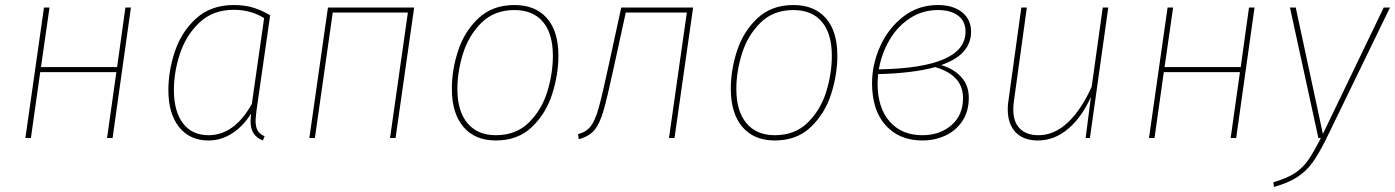

<svg xmlns="http://www.w3.org/2000/svg" viewBox="-20 -549 5551 764"><path d="M406 0 443 -262H140L103 0H81L155 -519H177L143 -282H446L479 -519H501L428 0Z M1055 -488 1001 -112Q997 -80 997 -68Q997 -45 1005 -30Q1013 -15 1033 -7L1026 10Q1001 0 989 -18.5Q977 -37 977 -68Q977 -75 979 -97Q948 -47 904 -18.5Q860 10 810 10Q735 10 692.5 -43.5Q650 -97 650 -190Q650 -268 676.5 -346Q703 -424 761.5 -476.5Q820 -529 910 -529Q954 -529 988 -518.5Q1022 -508 1055 -488ZM672 -191Q672 -106 708 -58.5Q744 -11 810 -11Q912 -11 982 -135L1031 -477Q978 -510 910 -510Q828 -510 774.5 -460Q721 -410 696.5 -336.5Q672 -263 672 -191Z M1532 0 1603 -499H1304L1233 0H1211L1285 -519H1628L1554 0Z M1778 -196Q1778 -271 1803 -347.5Q1828 -424 1884 -476.5Q1940 -529 2027 -529Q2110 -529 2156 -477Q2202 -425 2202 -327Q2202 -253 2177.5 -175.5Q2153 -98 2097 -44Q2041 10 1953 10Q1870 10 1824 -44Q1778 -98 1778 -196ZM2180 -327Q2180 -415 2140.5 -462Q2101 -509 2027 -509Q1947 -509 1896 -458.5Q1845 -408 1822.5 -336Q1800 -264 1800 -195Q1800 -107 1840 -59Q1880 -11 1953 -11Q2033 -11 2084 -61Q2135 -111 2157.5 -183.5Q2180 -256 2180 -327Z M2664 0H2642L2713 -499H2470L2424 -288Q2396 -158 2381 -107Q2366 -56 2345 -31Q2324 -6 2283 5L2280 -15Q2313 -24 2330.5 -46.5Q2348 -69 2362 -118.5Q2376 -168 2402 -289L2452 -519H2738Z M2888 -196Q2888 -271 2913 -347.5Q2938 -424 2994 -476.5Q3050 -529 3137 -529Q3220 -529 3266 -477Q3312 -425 3312 -327Q3312 -253 3287.5 -175.5Q3263 -98 3207 -44Q3151 10 3063 10Q2980 10 2934 -44Q2888 -98 2888 -196ZM3290 -327Q3290 -415 3250.5 -462Q3211 -509 3137 -509Q3057 -509 3006 -458.5Q2955 -408 2932.5 -336Q2910 -264 2910 -195Q2910 -107 2950 -59Q2990 -11 3063 -11Q3143 -11 3194 -61Q3245 -111 3267.5 -183.5Q3290 -256 3290 -327Z M3844 -423Q3844 -331 3725 -290Q3774 -276 3804.5 -243Q3835 -210 3835 -160Q3835 -106 3809.5 -67.5Q3784 -29 3742 -9.5Q3700 10 3650 10Q3559 10 3504.5 -50Q3450 -110 3450 -218Q3450 -293 3482.5 -365Q3515 -437 3574.5 -483Q3634 -529 3712 -529Q3772 -529 3808 -500.5Q3844 -472 3844 -423ZM3477 -273Q3822 -279 3822 -423Q3822 -464 3793 -486.5Q3764 -509 3712 -509Q3651 -509 3601 -476.5Q3551 -444 3519.5 -390Q3488 -336 3477 -273ZM3474 -254Q3472 -226 3472 -218Q3472 -120 3520 -65.5Q3568 -11 3650 -11Q3720 -11 3766 -51Q3812 -91 3812 -159Q3812 -250 3701 -282Q3617 -258 3474 -254Z M3990 -115Q3990 -132 3993 -150L4044 -519H4066L4015 -150Q4012 -131 4012 -114Q4012 -63 4038.5 -37Q4065 -11 4112 -11Q4176 -11 4230 -62.5Q4284 -114 4324 -204L4368 -519H4390L4317 0H4300L4321 -164Q4286 -84 4231 -37Q4176 10 4110 10Q4053 10 4021.5 -22.5Q3990 -55 3990 -115Z M4877 0 4914 -262H4611L4574 0H4552L4626 -519H4648L4614 -282H4917L4950 -519H4972L4899 0Z M5258 2Q5228 63 5202.5 98Q5177 133 5141.5 156Q5106 179 5049 195L5047 176Q5100 161 5131.5 140.5Q5163 120 5184.5 89.5Q5206 59 5236 0H5226L5113 -519H5136L5244 -16L5486 -519H5511Z"/></svg>

Font: Fira Sans Thin
Style: Italic
Weight: 250
Italic angle: -8°
Designer: Carrois Corporate & Edenspiekermann AG
Foundry: Carrois Corporate GbR & Edenspiekermann AG
Version: Version 4.203